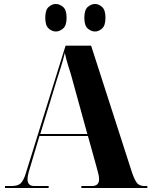

<svg xmlns="http://www.w3.org/2000/svg" viewBox="-20 -943 767 963"><path d="M5 0H224V-10H152Q118 -10 118 -44Q118 -58 123.5 -78Q129 -98 135 -117L178 -261H421L463 -110Q465 -100 471 -80Q477 -60 477 -44Q477 -10 441 -10H388V0H719V-10H705Q680 -10 668 -24Q656 -38 642 -78L437 -714H309L107 -66Q96 -34 82 -22Q68 -10 36 -10H5ZM182 -271 267 -549Q272 -564 285 -605Q298 -646 305 -678Q312 -646 322 -613.5Q332 -581 336 -569L418 -271ZM457 -785Q475 -785 492 -800Q509 -815 509 -854Q509 -893 492 -908Q475 -923 457 -923Q437 -923 420 -908Q403 -893 403 -854Q403 -815 420 -800Q437 -785 457 -785ZM260 -785Q279 -785 296.5 -800Q314 -815 314 -854Q314 -893 296.5 -908Q279 -923 260 -923Q241 -923 224 -908Q207 -893 207 -854Q207 -815 224 -800Q241 -785 260 -785Z"/></svg>

Font: Noto Serif Display SemiCondensed Extra
Style: Regular
Weight: 800
Width: 4
Designer: Monotype Design Team
Foundry: Monotype Imaging Inc.
Version: Version 1.900